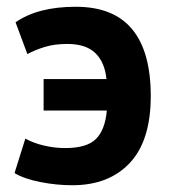

<svg xmlns="http://www.w3.org/2000/svg" viewBox="-20 -534 499 568"><path d="M109 -300H295Q290 -350 262 -377Q234 -404 179 -404Q141 -404 112 -395Q83 -386 61 -374L26 -468Q92 -514 204 -514Q316 -514 371 -447.5Q426 -381 426 -250Q426 -118 364 -52Q302 14 194 14Q147 14 99 4.5Q51 -5 23 -22L55 -124Q78 -111 109.5 -103.5Q141 -96 173 -96Q237 -96 264 -123Q291 -150 296 -207H109Z"/></svg>

Font: PT Sans
Style: Bold
Weight: 700
Version: Version 2.003W OFL; ttfautohint (v1.6)